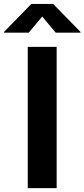

<svg xmlns="http://www.w3.org/2000/svg" viewBox="-77 -969 435 989"><path d="M214.8 0H65.9V-727.5H214.8ZM-56.6 -800.8V-804.2L84.5 -948.7H196.8L337.9 -804.2V-800.8H210L140.6 -883.8L70.8 -800.8Z"/></svg>

Font: Inter RS Variable
Style: Regular
Weight: 400
Designer: Rasmus Andersson (customised by Maria Ramos and Noel Pretorius)
Foundry: rsms
Version: Version 3.001;Glyphs 3.2.3 (3260)